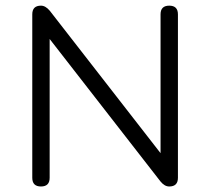

<svg xmlns="http://www.w3.org/2000/svg" viewBox="-20 -676 762 696"><path d="M128.5 0Q97 0 97 -31.5V-624Q97 -655.5 128.5 -655.5Q145 -655.5 160.5 -637L577 -101.5H562V-624Q562 -655.5 593.5 -655.5Q625 -655.5 625 -624V-31.5Q625 0 593.5 0Q576.5 0 561.5 -18.5L145 -554H160V-31.5Q160 0 128.5 0Z"/></svg>

Font: Jura Light Medium
Style: Regular
Weight: 500
Version: Version 5.106